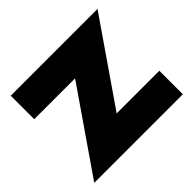

<svg xmlns="http://www.w3.org/2000/svg" viewBox="-120 -611 751 751"><g transform="rotate(-45 255.0 -236.0)"><path d="M246 -342H20V-472H500L264 -130H500V0H10Z"/></g></svg>

Font: Madhuban Bold
Style: Regular
Weight: 700
Designer: jaikishan Patel
Foundry: MagicType
Version: Version 1.000